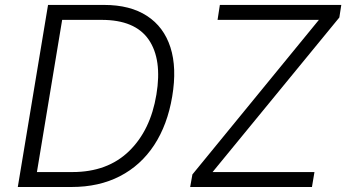

<svg xmlns="http://www.w3.org/2000/svg" viewBox="-20 -747 1383 767"><path d="M266 0H51.1L171.9 -727.3H396Q500 -727.3 567.3 -683.4Q634.6 -639.6 660.9 -557.7Q687.1 -475.9 668 -361.9Q649.1 -248.6 595.9 -167.4Q542.6 -86.3 459 -43.1Q375.4 0 266 0ZM127.5 -59.7H269.5Q409.1 -59.7 495.2 -142.9Q581.3 -226.2 604.8 -369.3Q628.2 -509.9 573.9 -588.8Q519.5 -667.6 386 -667.6H228.3ZM739.7 0 748.6 -50.1 1253.9 -667.6H849.1L858.3 -727.3H1343.4L1335.6 -677.2L829.2 -59.7H1236.2L1226.2 0Z"/></svg>

Font: Inter Light  BETA
Style: Italic
Weight: 300
Italic angle: 9.39999°
Designer: Rasmus Andersson
Foundry: rsms
Version: Version 3.011;git-f93a4a705